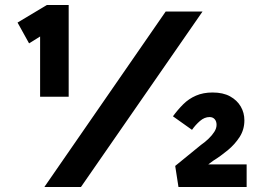

<svg xmlns="http://www.w3.org/2000/svg" viewBox="-20 -746 1073 766"><path d="M140 -360V-652L157 -611L96 -573L50 -656L167 -726H254V-360H197Q185 -360 171 -360Q157 -360 140 -360ZM157 0 641 -700H788L303 0ZM692 0 679 -84 782 -168Q798 -179 812 -192.5Q826 -206 835 -220Q844 -234 844 -248Q844 -262 836.5 -270.5Q829 -279 816 -279Q796 -279 778 -263.5Q760 -248 746 -228L670 -282Q689 -308 711 -330Q733 -352 762 -364.5Q791 -377 828 -377Q870 -377 898 -361.5Q926 -346 940.5 -321Q955 -296 955 -266Q955 -229 936 -199.5Q917 -170 888.5 -146.5Q860 -123 831 -105L777 -65L779 -90H964V0Z"/></svg>

Font: Lexend Tera
Style: Bold
Weight: 700
Designer: Bonnie Shaver-Troup, Thomas Jockin
Foundry: Lexend
Version: Version 1.007